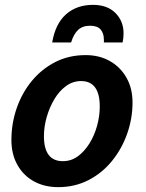

<svg xmlns="http://www.w3.org/2000/svg" viewBox="-20 -760 602 791"><path d="M27 -183Q27 -252 49 -315Q71 -378 111.5 -427Q152 -476 208 -504.5Q264 -533 333 -533Q389 -533 432.5 -508.5Q476 -484 501 -440Q526 -396 526 -338Q526 -272 504 -209.5Q482 -147 441.5 -97Q401 -47 344.5 -18Q288 11 220 11Q163 11 119.5 -13Q76 -37 51.5 -81Q27 -125 27 -183ZM161 -199Q161 -96 239 -96Q273 -96 300.5 -116Q328 -136 348.5 -169Q369 -202 380 -242Q391 -282 391 -321Q391 -426 314 -426Q280 -426 252 -405.5Q224 -385 204 -351.5Q184 -318 172.5 -278Q161 -238 161 -199ZM489 -623Q489 -612 488 -603Q487 -594 485 -585H408Q408 -590 408 -596Q408 -623 394.5 -638.5Q381 -654 351 -654Q320 -654 301.5 -636.5Q283 -619 273 -585H195Q208 -662 252 -701Q296 -740 363 -740Q422 -740 455.5 -706.5Q489 -673 489 -623Z"/></svg>

Font: Radio Canada SemiBold
Style: Italic
Weight: 600
Italic angle: -12°
Designer: Charles Daoud, Etienne Aubert Bonn, Alexandre Saumier Demers, Jacques Le Bailly
Foundry: Radio-Canada
Version: Version 2.104; ttfautohint (v1.8.4.7-5d5b);gftools[0.9.28.de